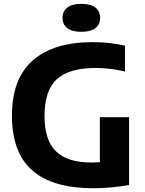

<svg xmlns="http://www.w3.org/2000/svg" viewBox="-20 -968 753 996"><path d="M464.5 8.5Q253.5 8.5 147.8 -83.8Q42 -176 42 -368.5Q42 -559.5 150 -654.5Q258 -749.5 461.5 -749.5Q548.5 -749.5 628.5 -731V-597Q551.5 -615.5 476 -615.5Q340.5 -615.5 275.8 -558Q211 -500.5 211 -366Q211 -240 271 -182.5Q331 -125 452 -125Q475 -125 498 -126.5V-360H649.5V-8Q601.5 0 555.8 4.2Q510 8.5 464.5 8.5ZM402 -803Q353.5 -803 329 -822Q304.5 -841 304.5 -875.5Q304.5 -909.5 329 -928.8Q353.5 -948 402 -948Q450.5 -948 475 -928.8Q499.5 -909.5 499.5 -875.5Q499.5 -841 475 -822Q450.5 -803 402 -803Z"/></svg>

Font: Encode Sans
Style: Bold
Weight: 700
Designer: Multiple Designers
Foundry: Impallari Type
Version: Version 3.002; ttfautohint (v1.8.3) -l 8 -r 50 -G 200 -x 14 